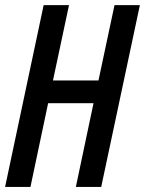

<svg xmlns="http://www.w3.org/2000/svg" viewBox="-21 -734 569 754"><path d="M-1 0 150.4 -713.9H250L187 -418H365.7L428.7 -713.9H528.3L376.5 0H276.9L346.2 -328.6H168L98.6 0Z"/></svg>

Font: Open Sans Condensed SemiBold
Style: Italic
Weight: 600
Width: 3
Italic angle: -12°
Designer: Monotype Design Team
Foundry: Monotype Imaging Inc.
Version: Version 3.000; ttfautohint (v1.8.4)